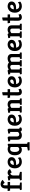

<svg xmlns="http://www.w3.org/2000/svg" viewBox="2782 -3555 1046 6650"><g transform="rotate(-90 3305.0 -230.0)"><path d="M58 0 45 -60 99 -73V-403H29L14 -479L21 -489H100V-550Q100 -616 121.5 -656.5Q143 -697 178.5 -715Q214 -733 255 -733Q275 -733 301 -726.5Q327 -720 353.5 -704Q380 -688 401 -659L298 -590L255 -644H248Q228 -644 219.5 -629.5Q211 -615 211 -595V-489H324Q329 -489 329 -483V-403H211V-72L309 -60L308 0Z M395 0 381 -61 441 -77V-403L390 -400L379 -465L512 -489L544 -439Q565 -463 592.5 -476Q620 -489 646 -489Q690 -489 724.5 -468.5Q759 -448 773 -406L660 -347L629 -396Q616 -396 598 -386Q580 -376 566.5 -352.5Q553 -329 553 -290V-93L677 -61L678 0Z M1024 4Q965 4 913.5 -23.5Q862 -51 830.5 -105Q799 -159 799 -238Q799 -323 831 -378.5Q863 -434 914 -461.5Q965 -489 1020 -489Q1062 -489 1100 -474.5Q1138 -460 1162.5 -429.5Q1187 -399 1187 -353Q1187 -309 1168.5 -279Q1150 -249 1117.5 -230Q1085 -211 1044.5 -202.5Q1004 -194 960 -195L916 -196Q922 -149 951 -117Q980 -85 1042 -85Q1086 -85 1114.5 -101Q1143 -117 1161 -134L1184 -53Q1173 -40 1150 -27Q1127 -14 1095 -5Q1063 4 1024 4ZM916 -276 947 -275Q967 -274 989 -277.5Q1011 -281 1030.5 -289Q1050 -297 1061.5 -312Q1073 -327 1073 -350Q1073 -375 1058 -387.5Q1043 -400 1021 -400Q994 -400 971 -383Q948 -366 933.5 -338Q919 -310 916 -276Z M1426 273 1415 213 1538 189V-25Q1521 -11 1497.5 -3.5Q1474 4 1446 4Q1386 4 1342.5 -26Q1299 -56 1275.5 -109.5Q1252 -163 1252 -233Q1252 -312 1274 -362.5Q1296 -413 1329.5 -440.5Q1363 -468 1398 -478.5Q1433 -489 1457 -489Q1489 -489 1515.5 -483Q1542 -477 1563 -467L1616 -491L1650 -469V186L1706 205V273ZM1465 -85Q1490 -85 1511.5 -101Q1533 -117 1538 -142V-379Q1531 -387 1513.5 -394.5Q1496 -402 1471 -402Q1447 -402 1422.5 -389.5Q1398 -377 1382.5 -343Q1367 -309 1367 -244Q1367 -179 1382 -145Q1397 -111 1420 -98Q1443 -85 1465 -85Z M1945 4Q1900 4 1865 -12Q1830 -28 1810.5 -61.5Q1791 -95 1791 -148V-401H1740L1729 -465L1869 -490L1903 -454V-167Q1903 -145 1909 -129.5Q1915 -114 1925 -104Q1935 -94 1948 -90Q1961 -86 1976 -86Q2003 -86 2027 -101.5Q2051 -117 2060 -137V-403L2013 -401L2002 -465L2138 -490L2172 -454V-100Q2172 -87 2177 -82.5Q2182 -78 2189 -78Q2194 -78 2198 -79Q2202 -80 2203 -80L2221 -27Q2215 -20 2195 -8Q2175 4 2146 4Q2121 4 2101 -7Q2081 -18 2070 -43Q2047 -19 2012.5 -7.5Q1978 4 1945 4Z M2499 4Q2440 4 2388.5 -23.5Q2337 -51 2305.5 -105Q2274 -159 2274 -238Q2274 -323 2306 -378.5Q2338 -434 2389 -461.5Q2440 -489 2495 -489Q2537 -489 2575 -474.5Q2613 -460 2637.5 -429.5Q2662 -399 2662 -353Q2662 -309 2643.5 -279Q2625 -249 2592.5 -230Q2560 -211 2519.5 -202.5Q2479 -194 2435 -195L2391 -196Q2397 -149 2426 -117Q2455 -85 2517 -85Q2561 -85 2589.5 -101Q2618 -117 2636 -134L2659 -53Q2648 -40 2625 -27Q2602 -14 2570 -5Q2538 4 2499 4ZM2391 -276 2422 -275Q2442 -274 2464 -277.5Q2486 -281 2505.5 -289Q2525 -297 2536.5 -312Q2548 -327 2548 -350Q2548 -375 2533 -387.5Q2518 -400 2496 -400Q2469 -400 2446 -383Q2423 -366 2408.5 -338Q2394 -310 2391 -276Z M2737 0 2727 -61 2783 -74V-401H2732L2721 -466L2861 -490L2894 -453Q2915 -467 2947 -478Q2979 -489 3012 -489Q3054 -489 3088.5 -474.5Q3123 -460 3143.5 -430.5Q3164 -401 3164 -355V-71L3220 -61L3219 0H3001L3000 -61L3052 -72V-330Q3052 -365 3034.5 -381.5Q3017 -398 2986 -398Q2957 -398 2930.5 -384Q2904 -370 2895 -360V-72L2953 -60L2952 0Z M3445 4Q3412 4 3385 -8.5Q3358 -21 3341 -51Q3324 -81 3324 -133L3326 -404H3250L3235 -479L3242 -489H3327L3329 -657L3428 -679L3437 -663L3436 -489H3538Q3543 -489 3543 -483V-404H3436V-133Q3436 -103 3444.5 -95Q3453 -87 3469 -87Q3487 -87 3506.5 -98Q3526 -109 3535 -115L3559 -39Q3546 -25 3514.5 -10.5Q3483 4 3445 4Z M3827 4Q3768 4 3716.5 -23.5Q3665 -51 3633.5 -105Q3602 -159 3602 -238Q3602 -323 3634 -378.5Q3666 -434 3717 -461.5Q3768 -489 3823 -489Q3865 -489 3903 -474.5Q3941 -460 3965.5 -429.5Q3990 -399 3990 -353Q3990 -309 3971.5 -279Q3953 -249 3920.5 -230Q3888 -211 3847.5 -202.5Q3807 -194 3763 -195L3719 -196Q3725 -149 3754 -117Q3783 -85 3845 -85Q3889 -85 3917.5 -101Q3946 -117 3964 -134L3987 -53Q3976 -40 3953 -27Q3930 -14 3898 -5Q3866 4 3827 4ZM3719 -276 3750 -275Q3770 -274 3792 -277.5Q3814 -281 3833.5 -289Q3853 -297 3864.5 -312Q3876 -327 3876 -350Q3876 -375 3861 -387.5Q3846 -400 3824 -400Q3797 -400 3774 -383Q3751 -366 3736.5 -338Q3722 -310 3719 -276Z M4065 0 4054 -60 4111 -74V-401H4060L4049 -466L4189 -490L4222 -453Q4243 -467 4275 -478Q4307 -489 4340 -489Q4378 -489 4409.5 -477.5Q4441 -466 4462 -442Q4487 -461 4512 -471Q4537 -481 4561.5 -485Q4586 -489 4609 -489Q4651 -489 4685.5 -474.5Q4720 -460 4740 -430.5Q4760 -401 4760 -355V-73L4812 -61L4811 0H4592L4591 -60L4648 -72V-330Q4648 -365 4630.5 -381.5Q4613 -398 4582 -398Q4554 -398 4528 -384.5Q4502 -371 4491 -359V-71L4545 -61L4544 0H4331L4330 -61L4380 -72V-330Q4380 -365 4362.5 -381.5Q4345 -398 4314 -398Q4285 -398 4258.5 -384Q4232 -370 4223 -360V-72L4281 -60L4280 0Z M5087 4Q5028 4 4976.5 -23.5Q4925 -51 4893.5 -105Q4862 -159 4862 -238Q4862 -323 4894 -378.5Q4926 -434 4977 -461.5Q5028 -489 5083 -489Q5125 -489 5163 -474.5Q5201 -460 5225.5 -429.5Q5250 -399 5250 -353Q5250 -309 5231.5 -279Q5213 -249 5180.5 -230Q5148 -211 5107.5 -202.5Q5067 -194 5023 -195L4979 -196Q4985 -149 5014 -117Q5043 -85 5105 -85Q5149 -85 5177.5 -101Q5206 -117 5224 -134L5247 -53Q5236 -40 5213 -27Q5190 -14 5158 -5Q5126 4 5087 4ZM4979 -276 5010 -275Q5030 -274 5052 -277.5Q5074 -281 5093.5 -289Q5113 -297 5124.5 -312Q5136 -327 5136 -350Q5136 -375 5121 -387.5Q5106 -400 5084 -400Q5057 -400 5034 -383Q5011 -366 4996.5 -338Q4982 -310 4979 -276Z M5325 0 5315 -61 5371 -74V-401H5320L5309 -466L5449 -490L5482 -453Q5503 -467 5535 -478Q5567 -489 5600 -489Q5642 -489 5676.5 -474.5Q5711 -460 5731.5 -430.5Q5752 -401 5752 -355V-71L5808 -61L5807 0H5589L5588 -61L5640 -72V-330Q5640 -365 5622.5 -381.5Q5605 -398 5574 -398Q5545 -398 5518.5 -384Q5492 -370 5483 -360V-72L5541 -60L5540 0Z M6033 4Q6000 4 5973 -8.5Q5946 -21 5929 -51Q5912 -81 5912 -133L5914 -404H5838L5823 -479L5830 -489H5915L5917 -657L6016 -679L6025 -663L6024 -489H6126Q6131 -489 6131 -483V-404H6024V-133Q6024 -103 6032.5 -95Q6041 -87 6057 -87Q6075 -87 6094.5 -98Q6114 -109 6123 -115L6147 -39Q6134 -25 6102.5 -10.5Q6071 4 6033 4Z M6415 4Q6356 4 6304.5 -23.5Q6253 -51 6221.5 -105Q6190 -159 6190 -238Q6190 -323 6222 -378.5Q6254 -434 6305 -461.5Q6356 -489 6411 -489Q6453 -489 6491 -474.5Q6529 -460 6553.5 -429.5Q6578 -399 6578 -353Q6578 -309 6559.5 -279Q6541 -249 6508.5 -230Q6476 -211 6435.5 -202.5Q6395 -194 6351 -195L6307 -196Q6313 -149 6342 -117Q6371 -85 6433 -85Q6477 -85 6505.5 -101Q6534 -117 6552 -134L6575 -53Q6564 -40 6541 -27Q6518 -14 6486 -5Q6454 4 6415 4ZM6307 -276 6338 -275Q6358 -274 6380 -277.5Q6402 -281 6421.5 -289Q6441 -297 6452.5 -312Q6464 -327 6464 -350Q6464 -375 6449 -387.5Q6434 -400 6412 -400Q6385 -400 6362 -383Q6339 -366 6324.5 -338Q6310 -310 6307 -276Z"/></g></svg>

Font: Kreon SemiBold
Style: Regular
Weight: 600
Designer: Julia Petretta
Foundry: Julia Petretta and Eli Heuer
Version: Version 2.002